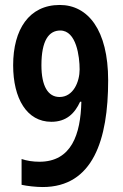

<svg xmlns="http://www.w3.org/2000/svg" viewBox="-20 -809 494 774"><path d="M152 -55C355 -55 416 -246 416 -485C416 -689 334 -789 221 -789C97 -789 33 -690 33 -546C33 -412 88 -318 187 -318C247 -318 281 -351 303 -399H308C305 -267 268 -157 139 -157C112 -157 88 -161 67 -168V-64C89 -59 126 -55 152 -55ZM220 -418C174 -418 147 -461 147 -546C147 -646 177 -686 223 -686C288 -686 301 -581 301 -529C301 -480 276 -418 220 -418Z"/></svg>

Font: Noto Sans Malayalam UI ExtraCondensed SemiBold
Style: Regular
Weight: 600
Width: 2
Designer: Jelle Bosma - Monotype Design Team
Foundry: Monotype Imaging Inc.
Version: Version 2.104